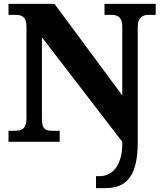

<svg xmlns="http://www.w3.org/2000/svg" viewBox="-20 -734 838 994"><path d="M477 240H524C633 240 693 181 693 2V-594C693 -641 716 -657 749 -657H786V-714H521V-657H559C589 -657 613 -644 613 -598V-240L262 -714H24V-657H61C90 -657 117 -649 117 -598V-120C117 -65 91 -57 53 -57H24V0H289V-57H252C215 -57 197 -65 197 -120V-541L613 0V9C613 125 560 178 497 178H477Z"/></svg>

Font: Noto Serif Gurmukhi ExtraBold
Style: Regular
Weight: 800
Designer: Vaibhav Singh and the Monotype Design Team
Foundry: Monotype Imaging Inc.
Version: Version 2.004